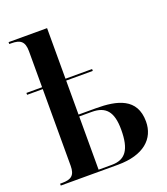

<svg xmlns="http://www.w3.org/2000/svg" viewBox="-139 -858 834 956"><g transform="rotate(-20 278.0 -380.0)"><path d="M18 0H321C458 0 526 -64 526 -155C526 -279 426 -302 314 -302H222V-482H363V-492H222V-760H18V-750H29C76 -750 98 -735 98 -683V-492H15V-482H98V-76C98 -25 77 -10 29 -10H18ZM292 -10H222V-292H288C362 -292 396 -255 396 -159C396 -53 364 -10 292 -10Z"/></g></svg>

Font: Noto Serif Display SemiCondensed SemiBold
Style: Regular
Weight: 600
Width: 4
Designer: Monotype Design Team
Foundry: Monotype Imaging Inc.
Version: Version 2.009